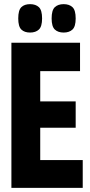

<svg xmlns="http://www.w3.org/2000/svg" viewBox="-20 -906 434 926"><path d="M35 0V-700H366V-563H174V-417H345V-290H174V-134H379V0ZM287 -749Q260 -749 244.5 -763.5Q229 -778 229 -817Q229 -857 244.5 -871.5Q260 -886 287 -886Q314 -886 329.5 -871.5Q345 -857 345 -817Q345 -778 329.5 -763.5Q314 -749 287 -749ZM125 -749Q98 -749 83 -763.5Q68 -778 68 -817Q68 -857 83 -871.5Q98 -886 125 -886Q152 -886 167.5 -871.5Q183 -857 183 -817Q183 -778 167.5 -763.5Q152 -749 125 -749Z"/></svg>

Font: Georama Condensed
Style: Bold
Weight: 700
Width: 3
Designer: Jean-Baptiste Levee
Foundry: Production Type
Version: Version 1.000